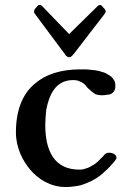

<svg xmlns="http://www.w3.org/2000/svg" viewBox="-20 -739 514 772"><path d="M419 -125C405.6 -125 401.4 -119.2 396 -112L375 -91C368 -84 360 -78 352 -74C343 -68 335 -64 326 -62C317 -58 308 -57 299 -57C196.4 -57 162 -135.2 162 -237C162 -256 164 -276 166 -298C177.8 -357.1 202.5 -417 274 -417C284 -417 292 -416 300 -412C313.8 -407.4 324.5 -397.2 332 -386C342.4 -375.6 351.7 -368.2 364 -360C371 -358 379 -356 388 -356C395 -356 402 -356 410 -358C430.6 -358 444 -371.4 444 -393C444 -404 442 -413 436 -420C432 -427 425 -434 416 -438C408 -444 399 -448 389 -450C371.1 -457.2 348.5 -457.8 327 -460H301C225.9 -460 163.7 -440.2 122 -404C72.4 -364.8 44 -298.1 44 -207C44 -145.6 71 -92.2 102 -56C132.6 -20.2 181.6 13 244 13C265 13 285 10 304 6C343.4 -6.4 375.6 -23.6 402 -50C416 -62 429 -77 442 -92C445 -96 447 -99 448 -101V-106C448 -118 431.6 -125 419 -125ZM372 -714 258 -602 150 -714C148.7 -716.6 142.9 -719 139 -719C133 -719 128.8 -713 125 -708C121.3 -705.6 117 -698.4 117 -694C117 -686 118.3 -686.5 122 -681L242 -520C243.5 -515.4 251.5 -509 258 -509C267.6 -509 272.8 -518.8 278 -524L399 -681C403 -686 405 -690 405 -694C405 -697.4 399.3 -705.8 396 -708C393.1 -711.9 387.3 -719 383 -719C381 -719 379 -718 377 -718C375 -716 373 -715 372 -714Z"/></svg>

Font: fbb
Style: Bold
Weight: 400
Designer: David J. Perry, Michael Sharpe
Version: Version 1.045